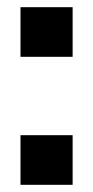

<svg xmlns="http://www.w3.org/2000/svg" viewBox="-20 -514 259 534"><path d="M37 0ZM182 -356H37V-494H182ZM182 0H37V-138H182Z"/></svg>

Font: Blinker
Style: Bold
Weight: 700
Designer: Juergen Huber
Foundry: supertype
Version: Version 1.015;PS 1.15;hotconv 1.0.88;makeotf.lib2.5.647800; 